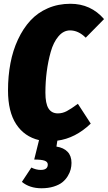

<svg xmlns="http://www.w3.org/2000/svg" viewBox="-20 -736 577 1028"><path d="M465.8 -74.2Q383.8 4.4 287.1 17.1L282.2 48.8Q320.8 54.7 341.8 76.7Q362.8 98.6 362.8 136.2Q362.8 153.8 358.4 171.1Q354 188.5 342.5 207.3Q331.1 226.1 313.7 240Q296.4 253.9 267.6 262.9Q238.8 272 202.1 272Q138.7 272 97.2 237.8L147.9 161.1Q172.9 173.8 198.2 173.8Q235.8 173.8 235.8 145Q235.8 130.4 218.8 124.3Q201.7 118.2 163.1 118.2L189 14.2Q110.4 -4.4 66.7 -71Q22.9 -137.7 22.9 -252Q22.9 -328.6 35.9 -397.2Q48.8 -465.8 76.2 -524.4Q103.5 -583 142.3 -625.5Q181.2 -668 236.3 -691.9Q291.5 -715.8 356.9 -715.8Q466.3 -715.8 537.1 -633.8L439 -534.2Q399.9 -573.2 355 -573.2Q319.8 -573.2 293 -541.5Q266.1 -509.8 251.7 -458.5Q237.3 -407.2 230.2 -352.1Q223.1 -296.9 223.1 -240.2Q223.1 -181.6 239.7 -155.3Q256.3 -128.9 290 -128.9Q314.5 -128.9 337.6 -141.1Q360.8 -153.3 397 -180.2Z"/></svg>

Font: Fira Sans Compressed Heavy
Style: Italic
Weight: 900
Width: 3
Italic angle: -8°
Designer: Carrois Corporate & Edenspiekermann AG
Foundry: Carrois Corporate GbR & Edenspiekermann AG
Version: Version 4.203;PS 004.203;hotconv 1.0.88;makeotf.lib2.5.64775